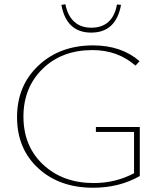

<svg xmlns="http://www.w3.org/2000/svg" viewBox="-20 -876 759 901"><path d="M268 -853 287 -856Q297 -803 328 -774.5Q359 -746 408 -746Q509 -746 529 -855L548 -853Q524 -723 408 -723Q292 -723 268 -853ZM430 -280H636V-50Q540 5 417 5Q259 5 159.5 -86.5Q60 -178 60 -326Q60 -474 160.5 -568.5Q261 -663 417 -663Q549 -663 635 -589L616 -568Q532 -641 414 -641Q270 -641 180 -553Q90 -465 90 -329Q90 -190 182.5 -103.5Q275 -17 420 -17Q522 -17 609 -63V-257H430Z"/></svg>

Font: EauTestInfant Extralight
Style: Regular
Weight: 250
Designer: Christian Thalmann (Catharsis Fonts)
Version: Version 0.001;PS 000.001;hotconv 1.0.88;makeotf.lib2.5.64775